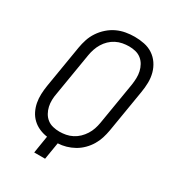

<svg xmlns="http://www.w3.org/2000/svg" viewBox="-180 -846 859 948"><g transform="rotate(30 250.0 -371.5)"><path d="M163 0 179 -99Q156 -102 134 -111.5Q112 -121 95 -137Q78 -153 67.5 -174Q57 -195 52.5 -218.5Q48 -242 49 -267Q50 -292 54 -317L94 -558Q98 -582 106 -606.5Q114 -631 129 -653.5Q144 -676 164.5 -694Q185 -712 208.5 -723Q232 -734 257.5 -738.5Q283 -743 308 -743Q336 -743 363 -737.5Q390 -732 412 -717.5Q434 -703 449 -681Q464 -659 471 -633Q478 -607 477.5 -579Q477 -551 472 -522L432 -281Q428 -258 421 -235.5Q414 -213 401.5 -192Q389 -171 371 -153Q353 -135 331.5 -123Q310 -111 287 -104.5Q264 -98 241 -97L225 0ZM219 -151Q237 -151 255.5 -154.5Q274 -158 291.5 -167Q309 -176 323 -189.5Q337 -203 347.5 -219.5Q358 -236 364 -254Q370 -272 373 -290L413 -531Q416 -551 416.5 -570Q417 -589 413 -607Q409 -625 400 -641Q391 -657 377 -668Q363 -679 345 -683.5Q327 -688 308 -688Q290 -688 271 -684.5Q252 -681 234.5 -672Q217 -663 203 -649.5Q189 -636 179 -619.5Q169 -603 163 -585Q157 -567 154 -549L114 -308Q110 -288 109.5 -269Q109 -250 113 -232Q117 -214 126 -198Q135 -182 149 -171Q163 -160 181.5 -155.5Q200 -151 219 -151Z"/></g></svg>

Font: Iosevka Term Curly Lt Obl
Style: Regular
Weight: 300
Italic angle: -9°
Designer: Belleve Invis
Foundry: Belleve Invis
Version: Version 32.3.0